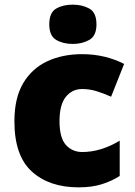

<svg xmlns="http://www.w3.org/2000/svg" viewBox="-20 -796 579 826"><path d="M318 10Q192 10 117 -58Q42 -126 42 -274Q42 -375 80 -438.5Q118 -502 183.5 -532.5Q249 -563 333 -563Q384 -563 429.5 -552Q475 -541 514 -521L458 -380Q424 -395 394.5 -404Q365 -413 333 -413Q290 -413 263 -379Q236 -345 236 -275Q236 -203 263.5 -172.5Q291 -142 334 -142Q375 -142 416.5 -155Q458 -168 495 -191V-39Q461 -17 418 -3.5Q375 10 318 10ZM293 -776Q334 -776 364.5 -759Q395 -742 395 -691Q395 -642 364.5 -624.5Q334 -607 293 -607Q251 -607 221.5 -624.5Q192 -642 192 -691Q192 -742 221.5 -759Q251 -776 293 -776Z"/></svg>

Font: Noto Sans Syriac Eastern Black
Style: Regular
Weight: 900
Designer: Patrick Giasson and the Monotype Design Team
Foundry: Monotype Imaging Inc.
Version: Version 3.001; ttfautohint (v1.8.4.7-5d5b)